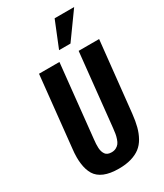

<svg xmlns="http://www.w3.org/2000/svg" viewBox="-261 -1180 1103 1289"><g transform="rotate(-30 290.5 -535.0)"><path d="M310.5 -879.4 391.6 -1079.6H543L398.9 -879.4ZM261.7 10.7Q193.8 10.7 149.4 -7.8Q105 -26.4 83.7 -61.5Q62.5 -96.7 56.2 -147.9Q53.2 -170.9 53.2 -196.8Q53.2 -228.5 57.6 -264.2L114.7 -809.6H272.9L213.9 -244.1Q211.9 -224.6 210.9 -210Q210.4 -202.6 210.9 -194.8Q210.9 -187.5 210.9 -178.7Q211.9 -162.1 215.8 -150.4Q219.7 -138.7 226.6 -128.7Q233.4 -118.7 245.6 -113.8Q257.8 -108.9 274.4 -108.9Q293.9 -108.9 308.8 -116.7Q323.7 -124.5 332.8 -136.2Q341.8 -147.9 348.1 -167Q354.5 -186 357.4 -203.1Q360.4 -220.2 362.8 -244.1L421.9 -809.6H580.6L522.9 -264.2Q517.1 -210 506.3 -168.7Q495.6 -127.4 476.1 -92.5Q456.5 -57.6 428 -35.6Q399.4 -13.7 357.9 -1.5Q316.4 10.7 261.7 10.7Z"/></g></svg>

Font: Oswald
Style: Demi-Bold
Weight: 600
Designer: Vernon Adams
Foundry: Vernon Adams
Version: 3.0; ttfautohint (v0.94.23-7a4d-dirty) -l 8 -r 50 -G 200 -x 